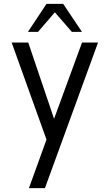

<svg xmlns="http://www.w3.org/2000/svg" viewBox="-20 -719 565 989"><path d="M402.5 -500H485L211.5 250H129L219.5 0L40 -500H125.5L258.5 -107ZM305.5 -699 402 -555H350L262.5 -655.5L176 -555H124L219.5 -699Z"/></svg>

Font: Urbanist
Style: Regular
Weight: 400
Designer: Corey Hu
Foundry: Corey Hu
Version: Version 1.330; ttfautohint (v1.8.4.7-5d5b)